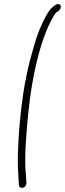

<svg xmlns="http://www.w3.org/2000/svg" viewBox="-20 -716 321 951"><path d="M112 -346C88 -235 73 -79 70 16C67 66 68 105 70 134C71 163 72 181 73 189L74 202C74 207 77 210 81 212C94 220 110 208 111 191L110 179C110 170 109 152 106 124C102 43 110 -57 121 -163C136 -319 177 -519 243 -632C250 -644 255 -652 261 -656L273 -665C284 -674 285 -696 267 -696C262 -696 258 -694 254 -691L242 -682C219 -663 200 -625 184 -588C174 -566 162 -535 150 -494C138 -453 124 -404 112 -346Z"/></svg>

Font: Stray Cat
Style: Obl
Weight: 400
Version: Version 1.0